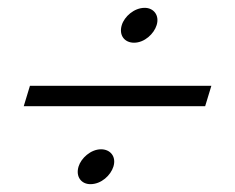

<svg xmlns="http://www.w3.org/2000/svg" viewBox="-20 -591 600 490"><path d="M503.6 -320 519.4 -372H56.4L40.6 -320ZM322.1 -482C349.1 -482 373.2 -505.1 379.8 -527C387.5 -551.9 372.1 -571 349.3 -571C322.1 -571 297.4 -548.6 290.8 -527C282.8 -500.7 298 -482 322.1 -482ZM210.7 -121C238.6 -121 262.6 -143.6 269.5 -166C277.3 -191.5 261.5 -210 237.9 -210C211.5 -210 186.9 -187.1 180.5 -166C172.6 -140.2 187.4 -121 210.7 -121Z"/></svg>

Font: Din Kursivschrift
Style: Eng
Weight: 400
Version: Version 1.089